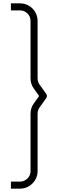

<svg xmlns="http://www.w3.org/2000/svg" viewBox="-20 -902 440 1144"><path d="M99 222Q127.5 222 151.5 208Q175.5 194 189.8 170Q204 146 204 118V-225Q204 -243.5 215 -261L256 -318Q259.5 -323.5 259.5 -330.2Q259.5 -337 256 -342L215 -399Q204 -416.5 204 -435V-777Q204 -805.5 190 -829.8Q176 -854 151.8 -868Q127.5 -882 99 -882H45V-840H99Q125 -840 143.5 -821.8Q162 -803.5 162 -777V-435Q162 -401.5 181 -375L213 -330L181 -285Q162 -258.5 162 -225V118Q162 135 153.5 149Q145 163 130.5 171.5Q116 180 99 180H45V222Z"/></svg>

Font: Manrope
Style: Regular
Weight: 400
Designer: Mikhail Sharanda
Foundry: Mikhail Sharanda
Version: Version 4.503